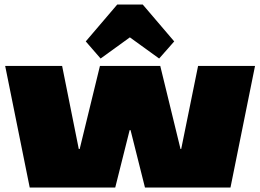

<svg xmlns="http://www.w3.org/2000/svg" viewBox="-20 -833 1156 853"><path d="M3 -540H256L330 -171H334L424 -540H692L782 -171H785L860 -540H1113L1004 0H624L560 -255H556L492 0H112ZM361 -649 501 -813H614L754 -649L687 -573L481 -722H633L427 -573Z"/></svg>

Font: Pathway Extreme 28pt Black
Style: Regular
Weight: 900
Designer: Eduardo Rodriguez Tunni
Foundry: Eduardo Rodriguez Tunni
Version: Version 1.001;gftools[0.9.26]